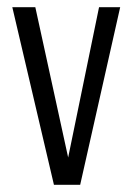

<svg xmlns="http://www.w3.org/2000/svg" viewBox="-20 -515 369 535"><path d="M130.3 0 14.3 -495H78.4L171.1 -70.7H168.8L256 -495H314.9L203.4 0Z"/></svg>

Font: Alumni Sans SC Thin
Style: Regular
Weight: 100
Designer: Robert E. Leuschke
Foundry: Robert E. Leuschke
Version: Version 1.018